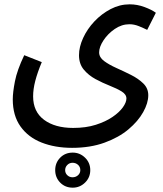

<svg xmlns="http://www.w3.org/2000/svg" viewBox="-20 -636 752 887"><path d="M39 -177Q39 -209 49 -260.5Q59 -312 92 -381L173 -349Q153 -301 143 -262.5Q133 -224 133 -191Q133 -120 183.5 -82.5Q234 -45 318 -45Q377 -45 422.5 -59.5Q468 -74 499.5 -95.5Q531 -117 547.5 -140Q564 -163 564 -181Q564 -200 542 -213.5Q520 -227 487 -240Q454 -253 421.5 -270.5Q389 -288 367 -314.5Q345 -341 345 -381Q345 -419 364 -460.5Q383 -502 416 -537Q449 -572 491 -594Q533 -616 579 -616Q614 -616 647.5 -603.5Q681 -591 700 -577L660 -498Q644 -506 622 -515Q600 -524 578 -524Q542 -524 510 -502Q478 -480 458 -449.5Q438 -419 438 -394Q438 -371 461 -354Q484 -337 517.5 -322Q551 -307 585 -290Q619 -273 642 -250.5Q665 -228 665 -196Q665 -160 641.5 -118Q618 -76 573.5 -38.5Q529 -1 463 23Q397 47 313 47Q234 47 172 22.5Q110 -2 74.5 -52Q39 -102 39 -177ZM316 231Q281 231 258 207.5Q235 184 235 150Q235 116 258 92.5Q281 69 316 69Q349 69 373 92.5Q397 116 397 150Q397 184 373 207.5Q349 231 316 231ZM315 183Q330 183 340.5 173.5Q351 164 351 150Q351 135 340.5 125.5Q330 116 315 116Q301 116 291 126Q281 136 281 150Q281 164 291 173.5Q301 183 315 183Z"/></svg>

Font: Noto Sans Arabic UI Cn Md
Style: Regular
Weight: 500
Width: 3
Designer: Monotype Design Team, Nadine Chahine and Nizar Qandah
Foundry: Monotype Imaging Inc.
Version: Version 2.010; ttfautohint (v1.8.4.7-5d5b)